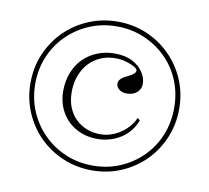

<svg xmlns="http://www.w3.org/2000/svg" viewBox="-65 -587 735 674"><g transform="rotate(10 303.0 -250.0)"><path d="M303 15Q248 15 199.5 -5.5Q151 -26 115 -62Q79 -98 58.5 -146.5Q38 -195 38 -250Q38 -306 58.5 -354Q79 -402 115 -438Q151 -474 199.5 -494.5Q248 -515 303 -515Q359 -515 407 -494.5Q455 -474 491 -438Q527 -402 547.5 -354Q568 -306 568 -250Q568 -195 547.5 -146.5Q527 -98 491 -62Q455 -26 407 -5.5Q359 15 303 15ZM303 -2Q355 -2 400 -21Q445 -40 479 -74Q513 -108 531.5 -153Q550 -198 550 -251Q550 -303 531.5 -348Q513 -393 479 -426.5Q445 -460 400 -479Q355 -498 303 -498Q251 -498 206 -479Q161 -460 127 -426.5Q93 -393 74 -348Q55 -303 55 -251Q55 -198 74 -153Q93 -108 127 -74Q161 -40 206 -21Q251 -2 303 -2ZM303 -97Q260 -97 226.5 -116Q193 -135 174.5 -168Q156 -201 156 -242Q156 -278 167.5 -307.5Q179 -337 199.5 -358Q220 -379 249 -391Q278 -403 312 -403Q350 -403 375.5 -389.5Q401 -376 414 -355.5Q427 -335 427 -315Q427 -296 413 -284Q399 -272 377 -272Q360 -272 349.5 -280.5Q339 -289 339 -301Q339 -319 369 -332Q384 -339 390.5 -345Q397 -351 397 -356Q397 -363 386 -369.5Q375 -376 356.5 -381.5Q338 -387 318 -387Q279 -387 249 -368.5Q219 -350 202.5 -317.5Q186 -285 186 -243Q186 -206 201.5 -177Q217 -148 245.5 -131.5Q274 -115 310 -115Q335 -115 358.5 -125Q382 -135 401 -153Q420 -171 430 -194L439 -187Q431 -166 417.5 -149Q404 -132 385.5 -120.5Q367 -109 346 -103Q325 -97 303 -97Z"/></g></svg>

Font: Kalnia Thin ExtraLight
Style: Regular
Weight: 250
Version: Version 1.105